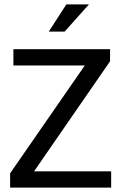

<svg xmlns="http://www.w3.org/2000/svg" viewBox="-20 -854 551 874"><path d="M481 -630V-575L135 -74H486V0H26V-65L366 -556H41V-630ZM274 -710H202L282 -834H385Z"/></svg>

Font: Mukta Vaani
Style: Regular
Weight: 400
Designer: Noopur Datye, Girish Dalvi, Yashodeep Gholap, Pallavi Karambelkar
Foundry: Ek Type
Version: Version 2.538;PS 1.000;hotconv 16.6.51;makeotf.lib2.5.65220;